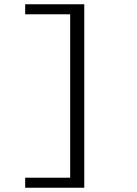

<svg xmlns="http://www.w3.org/2000/svg" viewBox="-20 -728 640 900"><path d="M98 152V105H309V-661H98V-708H375V152Z"/></svg>

Font: Source Code Pro
Style: Regular
Weight: 400
Monospace: yes
Designer: Paul D. Hunt, Teo Tuominen
Foundry: Adobe Systems Incorporated
Version: Version 1.018;hotconv 1.0.116;makeotfexe 2.5.65601